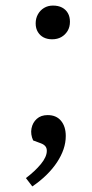

<svg xmlns="http://www.w3.org/2000/svg" viewBox="-20 -519 330 689"><path d="M108 -435Q108 -453 116 -467.5Q124 -482 138 -490.5Q152 -499 170 -499Q189 -499 202.5 -492Q216 -485 223.5 -472Q231 -459 231 -441Q231 -422 222.5 -408Q214 -394 200 -386Q186 -378 167 -378Q150 -378 137 -384.5Q124 -391 116 -404Q108 -417 108 -435ZM96 150 73 120Q105 96 126.5 70Q148 44 148 22Q148 12 142.5 5.5Q137 -1 126 -5L99 -15Q89 -37 93 -58Q97 -79 112 -92.5Q127 -106 151 -106Q182 -106 199 -85.5Q216 -65 216 -31Q216 -7 208 16.5Q200 40 184.5 63.5Q169 87 146.5 109Q124 131 96 150Z"/></svg>

Font: Literata Light
Style: Italic
Weight: 300
Italic angle: -2°
Designer: Latin by Veronika Burian and Jose Scaglione. Greek by Irene Vlachou. Cyrillic by Vera Evstafieva
Foundry: TypeTogether
Version: Version 3.103;gftools[0.9.29]